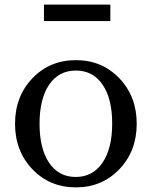

<svg xmlns="http://www.w3.org/2000/svg" viewBox="-20 -800 656 830"><path d="M120 -461.5Q195 -540 308 -540Q421 -540 496 -461.5Q571 -383 571 -265Q571 -147 496 -68.5Q421 10 308 10Q195 10 120 -68.5Q45 -147 45 -265Q45 -383 120 -461.5ZM307 -35Q381 -35 423 -96.5Q465 -158 465 -266Q465 -373 423.5 -434Q382 -495 308 -495Q234 -495 192.5 -434Q151 -373 151 -265Q151 -157 192.5 -96Q234 -35 307 -35ZM457 -709H170V-780H457Z"/></svg>

Font: Libre Caslon Text
Style: Regular
Weight: 400
Designer: Pablo Impallari, Rodrigo Fuenzalida
Foundry: Pablo Impallari, Rodrigo Fuenzalida
Version: Version 1.002